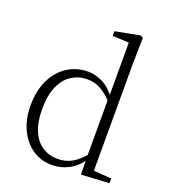

<svg xmlns="http://www.w3.org/2000/svg" viewBox="-146 -907 909 1027"><g transform="rotate(20 308.5 -393.0)"><path d="M267 14Q204 14 155.5 -19.5Q107 -53 79.5 -112Q52 -171 52 -247Q52 -332 82 -393.5Q112 -455 164 -488.5Q216 -522 281 -522Q322 -522 363.5 -501.5Q405 -481 442 -431H452L441 -401Q402 -444 367 -463Q332 -482 291 -482Q243 -482 203.5 -457.5Q164 -433 140.5 -381.5Q117 -330 117 -248Q117 -174 139 -124.5Q161 -75 199 -51Q237 -27 284 -27Q329 -27 365.5 -47Q402 -67 440 -114L450 -83H441Q407 -33 362.5 -9.5Q318 14 267 14ZM432 9 430 -92V-95V-420L431 -429V-742L338 -746V-773L478 -800L493 -791L490 -641V-34L591 -27V0Z"/></g></svg>

Font: Noto Serif JP
Style: Regular
Weight: 200
Designer: Ryoko NISHIZUKA 西塚涼子 (kana & ideographs); Frank Grießhammer (Latin, Greek & Cyrillic); Wenlong ZHANG 张文龙 (bopomofo); San
Foundry: Adobe
Version: Version 2.001;hotconv 1.1.0;makeotfexe 2.6.0